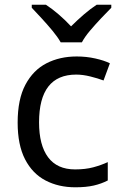

<svg xmlns="http://www.w3.org/2000/svg" viewBox="-20 -786 520 816"><path d="M300 10Q229 10 173.5 -19Q118 -48 86.5 -109Q55 -170 55 -265Q55 -364 88 -426Q121 -488 177.5 -517Q234 -546 306 -546Q347 -546 385 -537.5Q423 -529 447 -517L420 -444Q396 -453 364 -461Q332 -469 304 -469Q146 -469 146 -266Q146 -169 184.5 -117.5Q223 -66 299 -66Q343 -66 376.5 -75Q410 -84 438 -97V-19Q411 -5 378.5 2.5Q346 10 300 10ZM238 -606Q225 -629 203 -655.5Q181 -682 157 -708Q133 -734 115 -753V-766H175Q201 -749 229 -725Q257 -701 282 -674Q309 -701 337 -725Q365 -749 391 -766H453V-753Q434 -734 409.5 -708Q385 -682 362.5 -655.5Q340 -629 328 -606Z"/></svg>

Font: Noto Sans Syriac Eastern
Style: Regular
Weight: 400
Designer: Patrick Giasson and the Monotype Design Team
Foundry: Monotype Imaging Inc.
Version: Version 3.001; ttfautohint (v1.8.4.7-5d5b)